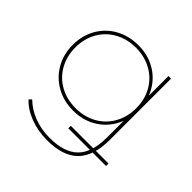

<svg xmlns="http://www.w3.org/2000/svg" viewBox="-182 -683 1044 1044"><g transform="rotate(45 339.5 -161.5)"><path d="M94 111 108 97Q148 136 203 157Q258 178 323 178Q435 178 488.5 124.5Q542 71 542 -43V-209L552 -269L542 -329V-517H562V-46Q562 78 503 137.5Q444 197 323 197Q252 197 191.5 174Q131 151 94 111ZM358 50H648V69H358ZM54 -269Q54 -341 87 -398.5Q120 -456 178 -488Q236 -520 308 -520Q380 -520 437 -488Q494 -456 526.5 -398.5Q559 -341 559 -269Q559 -197 526.5 -139.5Q494 -82 437 -49.5Q380 -17 308 -17Q236 -17 178 -49.5Q120 -82 87 -139.5Q54 -197 54 -269ZM542 -269Q542 -336 512 -389Q482 -442 428.5 -471.5Q375 -501 308 -501Q241 -501 187.5 -471.5Q134 -442 104 -389Q74 -336 74 -269Q74 -202 104 -148.5Q134 -95 187.5 -65.5Q241 -36 308 -36Q375 -36 428.5 -65.5Q482 -95 512 -148.5Q542 -202 542 -269Z"/></g></svg>

Font: iiserrat Thin
Style: Regular
Weight: 100
Designer: Akira Ohta
Foundry: Akira Ohta
Version: Version 1.200;Glyphs 3.3.1 (3343)